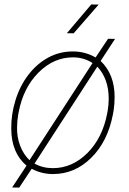

<svg xmlns="http://www.w3.org/2000/svg" viewBox="-20 -768 576 858"><path d="M305.7 -538.1Q360.8 -538.1 407.2 -511.2L462.9 -594.7L494.1 -594.2L429.7 -495.6Q492.2 -436 492.2 -334.5Q492.2 -304.2 487.8 -274.4L484.4 -255.9Q461.4 -135.7 387.9 -63Q314.5 9.8 216.8 9.8Q166 9.8 121.6 -13.7L65.9 70.3L34.2 69.8L98.6 -27.8Q30.8 -85 30.3 -192.4Q29.3 -255.4 49.1 -319.8Q68.8 -384.3 106.7 -433.6Q144.5 -482.9 195.1 -510.5Q245.6 -538.1 305.7 -538.1ZM61 -253.9Q56.6 -227.1 56.2 -199.7Q55.2 -155.8 69.8 -117.2Q84.5 -78.6 111.8 -52.2L393.6 -486.3Q354.5 -511.7 306.2 -511.7Q219.7 -511.7 151.9 -443.6Q84 -375.5 63.5 -267.1ZM461.4 -274.4Q465.8 -300.3 465.8 -326.7Q465.8 -415.5 415 -470.2L134.3 -37.1Q170.4 -16.6 216.3 -16.6Q302.7 -16.6 370.4 -84Q438 -151.4 459 -261.2ZM387.7 -748 420.9 -747.6 309.1 -619.1 278.8 -619.6Z"/></svg>

Font: Roboto Thin
Style: Italic
Weight: 250
Italic angle: -12°
Designer: Google
Version: Version 2.134; 2016